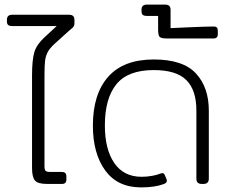

<svg xmlns="http://www.w3.org/2000/svg" viewBox="-20 -798 1001 833"><path d="M119 -69V-471Q119 -538 129 -571.5Q139 -605 173 -636L226 -685H33Q21 -685 15.5 -689.5Q10 -694 10 -705V-712Q10 -734 33 -734H280Q303 -734 303 -712V-697Q303 -688 299.5 -683Q296 -678 289.5 -673Q283 -668 280 -665L218 -609Q196 -589 187 -572Q178 -555 175.5 -534Q173 -513 173 -469V-78Q173 -62 177.5 -57Q182 -52 198 -52H248Q258 -52 263 -47.5Q268 -43 268 -32V-19Q268 0 249 0H184Q144 0 131.5 -15Q119 -30 119 -69Z M383 -253Q383 -390 449.5 -465Q516 -540 647 -540Q774 -540 830 -479.5Q886 -419 886 -318V-23Q886 0 863 0H855Q832 0 832 -23V-319Q832 -407 788.5 -450.5Q745 -494 647 -494Q535 -494 485 -432.5Q435 -371 435 -254Q435 -150 476 -90.5Q517 -31 594 -31Q617 -31 639.5 -35Q662 -39 676 -45L684 -47Q692 -47 696 -36L703 -19Q704 -17 704 -14Q704 -4 689 1Q651 15 592 15Q490 15 436.5 -58.5Q383 -132 383 -253Z M666 -669V-729H617Q605 -729 599.5 -733.5Q594 -738 594 -749V-756Q594 -778 617 -778H697Q720 -778 720 -756V-676L786 -679Q874 -683 906 -683Q917 -683 921 -678.5Q925 -674 925 -663V-650Q925 -631 906 -631H707Q680 -631 673 -637.5Q666 -644 666 -669Z"/></svg>

Font: Mitr ExtraLight
Style: Regular
Weight: 250
Designer: Thanarat Vachiruckul
Foundry: Cadson Demak Co.,Ltd.
Version: Version 1.000